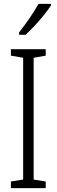

<svg xmlns="http://www.w3.org/2000/svg" viewBox="-20 -967 291 987"><path d="M215 0H36V-34L99 -44V-670L36 -681V-714H215V-681L153 -670V-44L215 -34ZM242 -939Q227 -916 204 -887.5Q181 -859 156 -832.5Q131 -806 111 -788H78V-800Q109 -840 133 -875Q157 -910 178 -947H242Z"/></svg>

Font: Noto Sans Lao UI ExtCond Light
Style: Regular
Weight: 300
Width: 2
Designer: Monotype Design Team
Foundry: Monotype Imaging Inc.
Version: Version 2.000; ttfautohint (v1.8.4.7-5d5b)